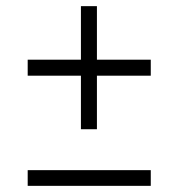

<svg xmlns="http://www.w3.org/2000/svg" viewBox="-20 -604 580 624"><path d="M243 -184H295V-358H470V-410H295V-584H243V-410H70V-358H243ZM70 0H470V-51H70Z"/></svg>

Font: Saira UNSAM Light SC
Style: Regular
Weight: 300
Designer: Hector Gatti with collaboration of the Omnibus-Type team
Foundry: Omnibus-Type
Version: Version 1.072;PS 001.072;hotconv 1.0.88;makeotf.lib2.5.64775